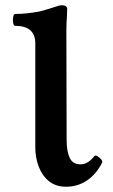

<svg xmlns="http://www.w3.org/2000/svg" viewBox="-20 -698 428 729"><path d="M231 11Q192 11 166 -10Q140 -31 127 -65.5Q114 -100 114 -138V-533Q114 -600 37 -600Q32 -600 30 -611Q28 -622 30 -633.5Q32 -645 37 -645Q60 -645 83 -647.5Q106 -650 128 -654Q145 -658 165.5 -664.5Q186 -671 199 -675Q204 -677 208 -677.5Q212 -678 214 -678Q237 -678 235 -661Q235 -648 234 -635Q233 -622 232.5 -608.5Q232 -595 232 -582L233 -166Q233 -124 244.5 -99Q256 -74 286 -74Q300 -74 312.5 -81.5Q325 -89 338 -105Q342 -110 350 -105Q358 -100 364 -93Q370 -86 368 -81Q346 -37 310.5 -13Q275 11 231 11Z"/></svg>

Font: Junicode VF
Style: Regular
Weight: 400
Designer: Peter S. Baker
Version: Version 2.213